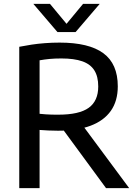

<svg xmlns="http://www.w3.org/2000/svg" viewBox="-20 -967 704 987"><path d="M79 0V-726.5Q109 -732.5 142 -737.5Q175 -742.5 211.2 -745.2Q247.5 -748 286.5 -748Q437 -748 511.2 -693.5Q585.5 -639 585.5 -523Q585.5 -448 549.8 -397.2Q514 -346.5 445.8 -320.8Q377.5 -295 278.5 -295Q250.5 -295 228.5 -296.2Q206.5 -297.5 183.5 -299V0ZM525 0 271 -346H387.5L644 0ZM280 -377.5Q387 -377.5 436 -412.8Q485 -448 485 -522.5Q485 -573.5 465 -605.2Q445 -637 403.2 -651.8Q361.5 -666.5 295.5 -666.5Q261.5 -666.5 235.2 -664Q209 -661.5 183.5 -657V-382Q201 -380.5 215.8 -379.2Q230.5 -378 245.8 -377.8Q261 -377.5 280 -377.5ZM275.5 -802 151.5 -947H237L332 -832.5H312L407 -947H492.5L368.5 -802Z"/></svg>

Font: Encode Sans Condensed Thin Medium
Style: Regular
Weight: 500
Version: Version 3.002